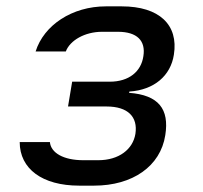

<svg xmlns="http://www.w3.org/2000/svg" viewBox="-20 -577 640 604"><path d="M229 7H276C397 7 485 -54 500 -152C513 -234 479 -278 386 -285L387 -289C465 -294 517 -339 527 -405C542 -499 481 -557 363 -557H313C207 -557 118 -498 92 -415H187C200 -450 247 -477 301 -477H351C411 -477 439 -449 431 -400C424 -352 386 -320 325 -320H207L194 -242H315C383 -242 414 -209 406 -156C398 -107 354 -73 289 -73H242C180 -73 140 -96 137 -130H42C42 -46 113 7 229 7Z"/></svg>

Font: JetBrains Mono
Style: Italic
Weight: 400
Italic angle: -9°
Monospace: yes
Designer: Philipp Nurullin, Konstantin Bulenkov
Foundry: JetBrains
Version: Version 2.305